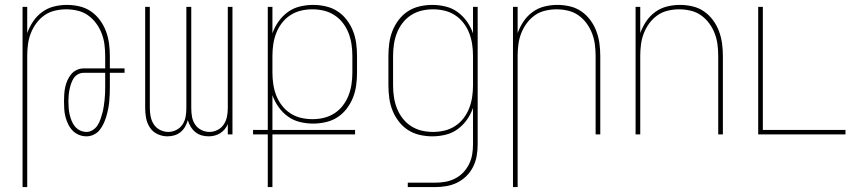

<svg xmlns="http://www.w3.org/2000/svg" viewBox="-20 -548 3540 783"><path d="M72 215V-520H91V-413Q100 -438 115 -460.5Q130 -483 152 -499Q174 -515 200 -521.5Q226 -528 253 -528Q279 -528 304.5 -522Q330 -516 351 -501.5Q372 -487 387.5 -466Q403 -445 412 -421Q421 -397 424.5 -371.5Q428 -346 428 -320V-269H488V-251H428V-195Q428 -180 427.5 -164.5Q427 -149 425.5 -133.5Q424 -118 421 -103Q418 -88 413.5 -73Q409 -58 402.5 -44Q396 -30 386.5 -18Q377 -6 362.5 1Q348 8 333 8Q317 8 302 2Q287 -4 276 -15.5Q265 -27 258 -41.5Q251 -56 247 -71.5Q243 -87 242 -103Q241 -119 241 -135Q241 -149 242 -164Q243 -179 246 -193Q249 -207 255 -220.5Q261 -234 270.5 -245.5Q280 -257 293.5 -263Q307 -269 321 -269H409V-320Q409 -343 406 -366.5Q403 -390 394.5 -412Q386 -434 372 -453Q358 -472 339 -485.5Q320 -499 296.5 -504.5Q273 -510 250 -510Q227 -510 203.5 -504.5Q180 -499 161 -485.5Q142 -472 128 -453Q114 -434 105.5 -412Q97 -390 94 -366.5Q91 -343 91 -320V215ZM333 -10Q346 -10 358 -17.5Q370 -25 377.5 -36.5Q385 -48 389.5 -61Q394 -74 397.5 -87Q401 -100 403 -113.5Q405 -127 406.5 -140.5Q408 -154 408.5 -167.5Q409 -181 409 -195V-251H321Q309 -251 298 -245Q287 -239 280.5 -229Q274 -219 270 -207Q266 -195 263.5 -183Q261 -171 260 -159Q259 -147 259 -135Q259 -121 260 -107.5Q261 -94 264 -81Q267 -68 272 -55.5Q277 -43 285.5 -32.5Q294 -22 306.5 -16Q319 -10 333 -10Z M663 8Q642 8 622.5 -1Q603 -10 591.5 -27.5Q580 -45 576 -65.5Q572 -86 572 -107V-520H591V-107Q591 -89 594.5 -72Q598 -55 607.5 -40.5Q617 -26 633 -18Q649 -10 666 -10Q683 -10 699 -18Q715 -26 724.5 -40.5Q734 -55 737 -72Q740 -89 740 -107V-520H760V-107Q760 -89 763 -72Q766 -55 775.5 -40.5Q785 -26 801 -18Q817 -10 834 -10Q851 -10 867 -18Q883 -26 892.5 -40.5Q902 -55 905.5 -72Q909 -89 909 -107V-520H928V0H909V-42Q904 -30 896 -20.5Q888 -11 877.5 -4.5Q867 2 855 5Q843 8 831 8Q816 8 802 4Q788 0 776.5 -9.5Q765 -19 757.5 -31.5Q750 -44 746 -58Q742 -44 735 -31.5Q728 -19 716.5 -9.5Q705 0 691 4Q677 8 663 8Z M1072 215V0H1012V-18H1072V-520H1091V-412Q1100 -438 1116 -460.5Q1132 -483 1154 -499Q1176 -515 1203 -521.5Q1230 -528 1257 -528Q1283 -528 1309 -522Q1335 -516 1356.5 -502Q1378 -488 1394 -467Q1410 -446 1419.5 -422Q1429 -398 1432.5 -372Q1436 -346 1436 -320V-252Q1436 -226 1432.5 -200Q1429 -174 1419.5 -150Q1410 -126 1394 -105Q1378 -84 1356.5 -70Q1335 -56 1309 -50Q1283 -44 1257 -44Q1230 -44 1203 -50.5Q1176 -57 1154 -73Q1132 -89 1116 -111.5Q1100 -134 1091 -160V-18H1428V0H1091V215ZM1254 -62Q1278 -62 1301 -67.5Q1324 -73 1344 -86Q1364 -99 1378.5 -118Q1393 -137 1401.5 -159Q1410 -181 1413.5 -204.5Q1417 -228 1417 -252V-320Q1417 -344 1413.5 -367.5Q1410 -391 1401.5 -413Q1393 -435 1378.5 -454Q1364 -473 1344 -486Q1324 -499 1301 -504.5Q1278 -510 1254 -510Q1230 -510 1207 -504.5Q1184 -499 1164 -486Q1144 -473 1129.5 -454Q1115 -435 1106.5 -413Q1098 -391 1094.5 -367.5Q1091 -344 1091 -320V-252Q1091 -228 1094.5 -204.5Q1098 -181 1106.5 -159Q1115 -137 1129.5 -118Q1144 -99 1164 -86Q1184 -73 1207 -67.5Q1230 -62 1254 -62Z M1643 215V197H1754Q1775 197 1795.5 193.5Q1816 190 1835 180.5Q1854 171 1868.5 156Q1883 141 1892.5 122Q1902 103 1905.5 82.5Q1909 62 1909 41V-108Q1900 -82 1884 -59.5Q1868 -37 1846 -21Q1824 -5 1797 1.5Q1770 8 1743 8Q1717 8 1691 2Q1665 -4 1643.5 -18Q1622 -32 1606 -53Q1590 -74 1580.5 -98Q1571 -122 1567.5 -148Q1564 -174 1564 -200V-320Q1564 -346 1567.5 -372Q1571 -398 1580.5 -422Q1590 -446 1606 -467Q1622 -488 1643.5 -502Q1665 -516 1691 -522Q1717 -528 1743 -528Q1770 -528 1797 -521.5Q1824 -515 1846 -499Q1868 -483 1884 -460.5Q1900 -438 1909 -412V-520H1928V41Q1928 64 1924 87.5Q1920 111 1909.5 132Q1899 153 1882.5 169.5Q1866 186 1845 196.5Q1824 207 1800.5 211Q1777 215 1754 215ZM1746 -10Q1770 -10 1793 -15.5Q1816 -21 1836 -34Q1856 -47 1870.5 -66Q1885 -85 1893.5 -107Q1902 -129 1905.5 -152.5Q1909 -176 1909 -200V-320Q1909 -344 1905.5 -367.5Q1902 -391 1893.5 -413Q1885 -435 1870.5 -454Q1856 -473 1836 -486Q1816 -499 1793 -504.5Q1770 -510 1746 -510Q1722 -510 1699 -504.5Q1676 -499 1656 -486Q1636 -473 1621.5 -454Q1607 -435 1598.5 -413Q1590 -391 1586.5 -367.5Q1583 -344 1583 -320V-200Q1583 -176 1586.5 -152.5Q1590 -129 1598.5 -107Q1607 -85 1621.5 -66Q1636 -47 1656 -34Q1676 -21 1699 -15.5Q1722 -10 1746 -10Z M2072 215V-520H2091V-413Q2100 -438 2115 -460.5Q2130 -483 2152 -499Q2174 -515 2200 -521.5Q2226 -528 2253 -528Q2279 -528 2304.5 -522Q2330 -516 2351 -501.5Q2372 -487 2387.5 -466Q2403 -445 2412 -421Q2421 -397 2424.5 -371.5Q2428 -346 2428 -320V0H2409V-320Q2409 -343 2406 -366.5Q2403 -390 2394.5 -412Q2386 -434 2372 -453Q2358 -472 2339 -485.5Q2320 -499 2296.5 -504.5Q2273 -510 2250 -510Q2227 -510 2203.5 -504.5Q2180 -499 2161 -485.5Q2142 -472 2128 -453Q2114 -434 2105.5 -412Q2097 -390 2094 -366.5Q2091 -343 2091 -320V215Z M2572 0V-520H2591V-413Q2600 -438 2615 -460.5Q2630 -483 2652 -499Q2674 -515 2700 -521.5Q2726 -528 2753 -528Q2779 -528 2804.5 -522Q2830 -516 2851 -501.5Q2872 -487 2887.5 -466Q2903 -445 2912 -421Q2921 -397 2924.5 -371.5Q2928 -346 2928 -320V0H2909V-320Q2909 -343 2906 -366.5Q2903 -390 2894.5 -412Q2886 -434 2872 -453Q2858 -472 2839 -485.5Q2820 -499 2796.5 -504.5Q2773 -510 2750 -510Q2727 -510 2703.5 -504.5Q2680 -499 2661 -485.5Q2642 -472 2628 -453Q2614 -434 2605.5 -412Q2597 -390 2594 -366.5Q2591 -343 2591 -320V0Z M3072 0V-520H3091V-18H3428V0Z"/></svg>

Font: Iosevka Thin
Style: Regular
Weight: 100
Monospace: yes
Designer: Belleve Invis
Foundry: Belleve Invis
Version: Version 32.5.0; ttfautohint (v1.8.4)